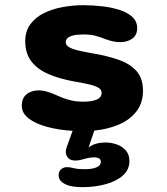

<svg xmlns="http://www.w3.org/2000/svg" viewBox="-20 -508 659 759"><path d="M305.9 231.8Q286.5 231.8 271 229.6Q255.4 227.4 244.2 222.9Q211.7 209.5 211.7 185Q211.7 169.2 221.8 161Q231.9 152.7 245.1 152.7Q256.5 152.7 273.2 157.1Q282.4 159.3 293.2 160.1Q304 160.8 317 160.8Q344.5 160.8 361.6 153.5Q378.7 146.2 378.7 132.2Q378.7 122.9 371.9 118.5Q365.1 114.1 353.3 114.1Q342.6 114.1 332.8 115.8Q322.9 117.4 313.9 120.2Q304.9 123.1 296 124.8Q287 126.6 277.9 126.6Q258.6 126.6 249.4 116.3Q240.2 106.1 240.2 91.6Q240.2 86.5 241.7 80.7Q243.2 74.9 245.1 69.6L267 9.2Q215 6.2 169 -5.7Q123.1 -17.7 94.7 -38.7Q66.2 -59.8 66.2 -90.4Q66.2 -120.2 85.2 -135.5Q104.2 -150.8 134 -150.8Q146.5 -150.8 161.4 -147Q176.2 -143.2 193.2 -135.8Q209.1 -128.8 226.5 -121.8Q244 -114.9 264 -110.5Q284 -106 307 -106Q342 -106 361.8 -114.1Q381.7 -122.2 381.7 -141.8Q381.7 -153.4 369.6 -160.9Q357.5 -168.4 334.3 -174Q311.1 -179.7 277.2 -185.2Q216.3 -195.9 172 -215Q127.8 -234.1 103.8 -265.6Q79.8 -297.2 79.8 -345Q79.8 -385 100 -412.2Q120.1 -439.5 153.4 -456Q186.8 -472.5 227.6 -480Q268.4 -487.5 309.4 -487.5Q347.4 -487.5 385.1 -483Q422.8 -478.6 453.9 -468.3Q484.9 -458.1 503.6 -440.6Q522.3 -423.2 522.3 -396.8Q522.3 -369.5 503.2 -355.5Q484.2 -341.5 456.1 -341.5Q440.4 -341.5 426.4 -344.5Q412.4 -347.6 397.9 -352.8Q382.8 -359.2 361.4 -365.5Q340.1 -371.8 311.5 -371.8Q298.8 -371.8 286.1 -370.7Q273.5 -369.6 263 -366.2Q252.4 -362.8 246.2 -356.6Q240 -350.4 240 -340.4Q240 -329.2 253.1 -321.6Q266.2 -313.9 289 -308.5Q311.8 -303.2 341.6 -297.8Q402.4 -287.9 448.3 -271.9Q494.2 -255.9 519.7 -227Q545.2 -198 545.2 -149.2Q545.2 -100.8 519.3 -67.5Q493.4 -34.2 449.8 -15.6Q406.1 3 352.8 8.3L330.2 75Q344.2 64.3 361.3 59.8Q378.4 55.2 397.5 55.2Q419.5 55.2 441.1 62.8Q462.7 70.3 477.1 86.5Q491.6 102.8 491.6 128.5Q491.6 163.1 465.4 186.1Q439.2 209.1 396.8 220.4Q354.5 231.8 305.9 231.8Z"/></svg>

Font: Sono ExtraLight
Style: Regular
Weight: 200
Designer: Tyler Finck
Foundry: Tyler Finck
Version: Version 2.112